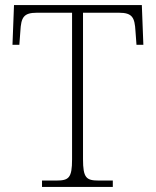

<svg xmlns="http://www.w3.org/2000/svg" viewBox="-20 -734 614 754"><path d="M145 0H423V-25H368C319 -25 306 -35 306 -109V-684H447C500 -684 509 -665 512 -612L516 -558H543L537 -714H35L29 -558H56L60 -612C63 -665 72 -684 125 -684H263V-108C263 -35 250 -25 201 -25H145Z"/></svg>

Font: Noto Serif Devanagari ExtraLight
Style: Regular
Weight: 200
Designer: Universal Thirst, Indian Type Foundry and the Monotype Design Team
Foundry: Monotype Imaging Inc.
Version: Version 2.004